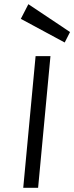

<svg xmlns="http://www.w3.org/2000/svg" viewBox="-20 -897 354 917"><path d="M91 0 150 -629H221L162 0ZM289 -694 79.5 -807 115.5 -877 314.5 -744Z"/></svg>

Font: Karla
Style: Italic
Weight: 400
Italic angle: -8°
Designer: Jonathan Pinhorn
Version: Version 2.004;gftools[0.9.33]